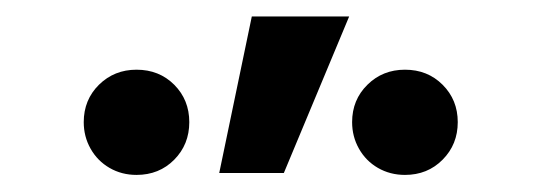

<svg xmlns="http://www.w3.org/2000/svg" viewBox="-20 -822 640 227"><path d="M277.7 -802.5 239.2 -617.5H315.6L392.8 -802.5ZM458.8 -615.2Q441.2 -615.2 426.8 -623.5Q412.5 -631.8 404.4 -646.2Q396.3 -660.5 396.3 -677.6Q396.3 -704 414.4 -721.8Q432.4 -739.6 458.8 -739.6Q485.5 -739.6 503.3 -721.8Q521.2 -703.9 521.2 -677.6Q521.2 -651.2 503.3 -633.2Q485.5 -615.2 458.8 -615.2ZM141.4 -615.2Q123.8 -615.2 109.5 -623.5Q95.2 -631.8 87.1 -646.2Q79 -660.5 79 -677.6Q79 -704 97 -721.8Q115.1 -739.6 141.4 -739.6Q168.2 -739.6 186 -721.8Q203.8 -703.9 203.8 -677.6Q203.8 -651.2 186 -633.2Q168.2 -615.2 141.4 -615.2Z"/></svg>

Font: Hauora
Style: Regular
Weight: 400
Designer: Wayne Shih
Foundry: WCYS
Version: Version 1.001